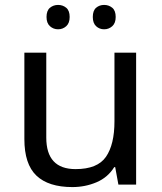

<svg xmlns="http://www.w3.org/2000/svg" viewBox="-20 -750 658 780"><path d="M533 -536V0H461L448 -71H444Q418 -29 372 -9.5Q326 10 274 10Q177 10 128 -36.5Q79 -83 79 -185V-536H168V-191Q168 -63 287 -63Q376 -63 410.5 -113Q445 -163 445 -257V-536ZM169 -681Q169 -707 183 -718.5Q197 -730 216 -730Q235 -730 249 -718.5Q263 -707 263 -681Q263 -656 249 -643.5Q235 -631 216 -631Q197 -631 183 -643.5Q169 -656 169 -681ZM357 -681Q357 -707 370.5 -718.5Q384 -730 403 -730Q422 -730 436 -718.5Q450 -707 450 -681Q450 -656 436 -643.5Q422 -631 403 -631Q384 -631 370.5 -643.5Q357 -656 357 -681Z"/></svg>

Font: Noto Znamenny Musical Notation
Style: Regular
Weight: 400
Version: Version 1.003; ttfautohint (v1.8.4.7-5d5b)